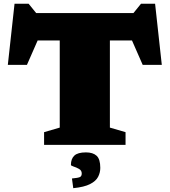

<svg xmlns="http://www.w3.org/2000/svg" viewBox="-20 -777 910 1030"><path d="M653.5 -68V0H216.5V-68L300.5 -92.5V-560H182L124.5 -429H22L58 -757H133.5L174 -707H696L736.5 -757H812L848 -429H745.5L688 -560H569.5V-92.5ZM366 180.5Q398.5 177.5 408.5 173Q418.5 168.5 418.5 153.5Q418.5 137.5 404 129.2Q389.5 121 375 116.5Q360.5 112 360.5 107.5Q360.5 75 378.8 57.8Q397 40.5 441 40.5Q478.5 40.5 498.2 58.5Q518 76.5 518 123.5Q518 149 506.2 171.8Q494.5 194.5 463.2 210.5Q432 226.5 373 232.5Z"/></svg>

Font: Newsreader 6pt ExtraBold
Style: Regular
Weight: 800
Designer: Hugues Gentile
Foundry: Production Type
Version: Version 1.003; ttfautohint (v1.8.3)